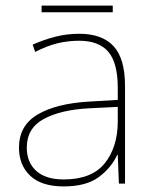

<svg xmlns="http://www.w3.org/2000/svg" viewBox="-20 -658 551 688"><path d="M264 -537Q346 -537 387 -492.5Q428 -448 428 -350V0H406L402 -103H400Q379 -57 334 -23.5Q289 10 208 10Q129 10 88.5 -28Q48 -66 48 -129Q48 -208 114.5 -247.5Q181 -287 299 -294L402 -300V-343Q402 -433 368 -472.5Q334 -512 264 -512Q224 -512 186.5 -503Q149 -494 106 -472L97 -498Q137 -516 178.5 -526.5Q220 -537 264 -537ZM301 -270Q199 -265 137.5 -232Q76 -199 76 -129Q76 -76 110 -45.5Q144 -15 208 -15Q308 -15 354.5 -72Q401 -129 402 -220V-275ZM384 -638V-614H129V-638Z"/></svg>

Font: Noto Sans Devanagari Thin
Style: Regular
Weight: 100
Designer: Jelle Bosma - Monotype Design Team
Foundry: Monotype Imaging Inc.
Version: Version 2.004; ttfautohint (v1.8.4.7-5d5b)